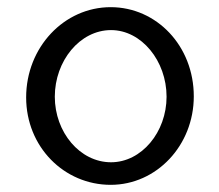

<svg xmlns="http://www.w3.org/2000/svg" viewBox="-20 -505 610 536"><path d="M290 -421C375 -421 445 -335 445 -235C445 -136 375 -52 290 -52C203 -52 133 -136 133 -235C133 -335 203 -421 290 -421ZM289 -485C159 -485 53 -373 53 -233C53 -95 159 11 289 11C417 11 521 -99 521 -236C521 -377 417 -485 289 -485Z"/></svg>

Font: Mint Spirit
Style: Regular
Weight: 400
Designer: HARENDAL Hirwen
Foundry: Arkandis Digital Foundry.
Version: Version 1.004;FFEdit